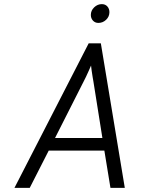

<svg xmlns="http://www.w3.org/2000/svg" viewBox="-20 -910 684 930"><path d="M50 0 409.5 -700H468.5L584.5 0H515L485.5 -180.5H216L124 0ZM246.5 -241.5H476L432.5 -515Q431 -523 428.5 -538.2Q426 -553.5 423.8 -569Q421.5 -584.5 421 -592.5Q417.5 -584.5 410.8 -569.2Q404 -554 397 -539Q390 -524 385.5 -516ZM456.5 -799Q440.5 -799 430.2 -810.2Q420 -821.5 420 -837.5Q420 -859 436.2 -874.5Q452.5 -890 473 -890Q490 -890 500 -878.8Q510 -867.5 510 -851Q510 -829.5 494 -814.2Q478 -799 456.5 -799Z"/></svg>

Font: Overpass Light
Style: Italic
Weight: 300
Italic angle: -10°
Designer: Delve Withrington, Dave Bailey, Thomas Jockin
Foundry: Delve Fonts LLC
Version: Version 4.000; ttfautohint (v1.8.3)